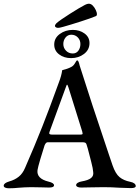

<svg xmlns="http://www.w3.org/2000/svg" viewBox="-23 -1009 751 1034"><path d="M-3 -9Q-3 -23 27 -32Q56 -40 77.5 -57Q99 -74 112 -105Q164 -224 204.5 -326.5Q245 -429 294 -565Q308 -601 312 -631Q341 -638 360 -648Q372 -654 379.5 -666.5Q387 -679 389 -682Q395 -686 398 -680Q401 -675 403 -668Q405 -661 406 -656Q466 -465 563 -178L583 -119Q599 -73 621 -55Q643 -37 678 -30Q693 -27 700.5 -21Q708 -15 708 -7Q708 4 682 4L620 2Q577 -1 535 -1L467 0Q447 1 414 1Q402 1 394.5 -2.5Q387 -6 387 -12Q387 -19 395.5 -24.5Q404 -30 417 -32Q452 -38 467 -50Q482 -62 479 -82Q478 -100 468.5 -136.5Q459 -173 450 -208Q448 -213 443 -231Q441 -238 436 -240.5Q431 -243 419 -243H234Q224 -243 217 -226Q207 -196 194 -151.5Q181 -107 179 -93Q173 -47 238 -31Q268 -24 268 -11Q268 1 241 1Q216 1 201 0L144 -1Q129 -1 109 0Q89 1 79 2Q51 5 25 5Q13 5 5 1.5Q-3 -2 -3 -9ZM408 -284Q414 -284 418 -285Q422 -286 422 -289Q422 -290 420 -300L346 -537Q341 -553 338 -553Q336 -553 331 -538L244 -300L242 -292Q242 -287 247 -285.5Q252 -284 262 -284ZM459 -777Q459 -741 429.5 -718.5Q400 -696 360 -696Q322 -696 295.5 -716Q269 -736 269 -769Q269 -804 299 -826Q329 -848 369 -848Q406 -848 432.5 -828.5Q459 -809 459 -777ZM369 -721Q388 -721 399 -736Q410 -751 410 -772Q410 -793 396 -807.5Q382 -822 361 -822Q342 -822 330 -807Q318 -792 318 -772Q318 -751 332.5 -736Q347 -721 369 -721ZM273 -869Q273 -876 281 -884Q299 -900 352.5 -934Q406 -968 435 -983Q447 -989 455 -989Q467 -989 477 -978.5Q487 -968 493 -954.5Q499 -941 499 -934Q499 -924 493 -922Q467 -911 411 -893Q355 -875 319 -865Q315 -864 305.5 -861.5Q296 -859 289 -859Q283 -859 278 -862Q273 -865 273 -869Z"/></svg>

Font: EB Garamond Medium
Style: Regular
Weight: 500
Designer: Georg Duffner and Octavio Pardo
Foundry: Georg Duffner
Version: Version 1.000